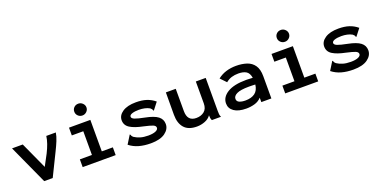

<svg xmlns="http://www.w3.org/2000/svg" viewBox="-17 -1404 4235 2138"><g transform="rotate(-20 2100.0 -335.0)"><path d="M249 0 37 -465H164L309 -147L380 -280Q405 -330 421.5 -377Q438 -424 443 -465H556Q549 -421 528.5 -371Q508 -321 482 -269L350 0Z M705 0V-92H848V-373H712V-465H965V-92H1096V0ZM900 -541Q870 -541 849 -561.5Q828 -582 828 -611Q828 -641 848.5 -661Q869 -681 900 -681Q929 -681 950.5 -660Q972 -639 972 -611Q972 -582 950.5 -561.5Q929 -541 900 -541Z M1511 11Q1434 11 1371.5 -6.5Q1309 -24 1260 -63L1316 -153L1321 -162L1328 -157Q1330 -149 1334 -142Q1338 -135 1350 -124Q1380 -104 1419.5 -92Q1459 -80 1513 -80Q1568 -80 1600 -93.5Q1632 -107 1632 -130Q1632 -153 1602 -165.5Q1572 -178 1495 -195Q1396 -215 1343.5 -248Q1291 -281 1291 -341Q1291 -399 1348.5 -437.5Q1406 -476 1507 -476Q1579 -476 1632.5 -458.5Q1686 -441 1730 -404L1671 -328L1664 -320L1658 -326Q1657 -334 1652.5 -340.5Q1648 -347 1636 -357Q1610 -372 1577.5 -379Q1545 -386 1509 -386Q1462 -386 1430 -375.5Q1398 -365 1398 -344Q1398 -324 1432 -310.5Q1466 -297 1547 -281Q1649 -261 1694 -226.5Q1739 -192 1739 -135Q1739 -74 1680.5 -31.5Q1622 11 1511 11Z M2057 11Q1956 11 1907.5 -44.5Q1859 -100 1859 -199L1860 -465H1977V-200Q1977 -81 2083 -81Q2139 -81 2177 -111.5Q2215 -142 2215 -206V-465H2332V-73Q2332 -53 2333.5 -35Q2335 -17 2344 0H2236Q2228 -15 2226 -30Q2224 -45 2224 -61Q2199 -25 2152.5 -7Q2106 11 2057 11Z M2643 11Q2549 11 2498 -24.5Q2447 -60 2447 -119Q2447 -194 2524 -242Q2601 -290 2749 -290Q2780 -290 2825 -287Q2815 -346 2780.5 -366.5Q2746 -387 2689 -387Q2645 -387 2609 -376Q2573 -365 2540 -338L2475 -406Q2520 -442 2575.5 -459Q2631 -476 2694 -476Q2764 -476 2820 -457.5Q2876 -439 2908.5 -392.5Q2941 -346 2941 -263V0H2822V-52Q2789 -16 2741 -2.5Q2693 11 2643 11ZM2563 -132Q2563 -102 2591 -89.5Q2619 -77 2664 -77Q2734 -77 2776 -108Q2818 -139 2826 -207Q2807 -208 2786 -208.5Q2765 -209 2750 -209Q2651 -209 2607 -187.5Q2563 -166 2563 -132Z M3105 0V-92H3248V-373H3112V-465H3365V-92H3496V0ZM3300 -541Q3270 -541 3249 -561.5Q3228 -582 3228 -611Q3228 -641 3248.5 -661Q3269 -681 3300 -681Q3329 -681 3350.5 -660Q3372 -639 3372 -611Q3372 -582 3350.5 -561.5Q3329 -541 3300 -541Z M3911 11Q3834 11 3771.5 -6.5Q3709 -24 3660 -63L3716 -153L3721 -162L3728 -157Q3730 -149 3734 -142Q3738 -135 3750 -124Q3780 -104 3819.5 -92Q3859 -80 3913 -80Q3968 -80 4000 -93.5Q4032 -107 4032 -130Q4032 -153 4002 -165.5Q3972 -178 3895 -195Q3796 -215 3743.5 -248Q3691 -281 3691 -341Q3691 -399 3748.5 -437.5Q3806 -476 3907 -476Q3979 -476 4032.5 -458.5Q4086 -441 4130 -404L4071 -328L4064 -320L4058 -326Q4057 -334 4052.5 -340.5Q4048 -347 4036 -357Q4010 -372 3977.5 -379Q3945 -386 3909 -386Q3862 -386 3830 -375.5Q3798 -365 3798 -344Q3798 -324 3832 -310.5Q3866 -297 3947 -281Q4049 -261 4094 -226.5Q4139 -192 4139 -135Q4139 -74 4080.5 -31.5Q4022 11 3911 11Z"/></g></svg>

Font: Inconsolata Expanded Bold
Style: Regular
Weight: 700
Width: 7
Monospace: yes
Designer: Raph Levien, Cyreal, Brenton Simpson
Foundry: Raph Levien, Cyreal, Google
Version: Version 3.001; ttfautohint (v1.8.2.53-6de2)